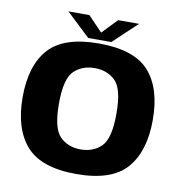

<svg xmlns="http://www.w3.org/2000/svg" viewBox="-81 -795 830 875"><g transform="rotate(10 334.0 -357.0)"><path d="M328.8 4.4Q491.9 4.4 560.9 -74.2Q629.9 -152.7 629.9 -298.7Q629.9 -445.2 560.9 -522.3Q491.9 -599.5 328.8 -599.5Q166 -599.5 96.8 -522.3Q27.7 -445.2 27.7 -298.7Q27.7 -152.7 96.8 -74.2Q166 4.4 328.8 4.4ZM328.8 -109.4Q270.6 -109.4 233.2 -146.3Q195.7 -183.2 195.7 -298Q195.7 -412.9 233.2 -449.3Q270.6 -485.7 328.8 -485.7Q387.3 -485.7 424.6 -449.3Q461.8 -412.9 461.8 -298Q461.8 -183.2 424.6 -146.3Q387.3 -109.4 328.8 -109.4ZM275.1 -615.7H382.1L492.2 -719.3H395.5L328.9 -650.1L262.3 -719.3H165.4Z"/></g></svg>

Font: Anybody Thin
Style: Regular
Weight: 100
Designer: Tyler Finck
Foundry: Etcetera Type Company
Version: Version 1.114;gftools[0.9.25]